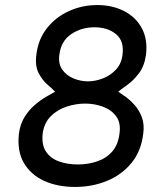

<svg xmlns="http://www.w3.org/2000/svg" viewBox="-20 -730 633 760"><path d="M277 10Q208 10 155 -14Q102 -38 74.5 -85Q47 -132 55 -202Q60 -239 77 -266.5Q94 -294 116.5 -313.5Q139 -333 161 -346Q183 -359 198 -367Q188 -378 168 -395Q148 -412 133 -440.5Q118 -469 124 -514Q131 -574 165.5 -618Q200 -662 252.5 -686Q305 -710 365 -710Q425 -710 471.5 -686Q518 -662 541.5 -618Q565 -574 558 -514Q552 -469 530 -440Q508 -411 484 -394Q460 -377 448 -367Q459 -360 477 -347Q495 -334 513 -314Q531 -294 541.5 -266Q552 -238 547 -201Q539 -132 500.5 -85Q462 -38 403.5 -14Q345 10 277 10ZM328 -408Q357 -408 387 -419.5Q417 -431 439 -454.5Q461 -478 465 -514Q472 -568 439 -595Q406 -622 354 -622Q302 -622 262 -595Q222 -568 215 -514Q210 -478 226.5 -454.5Q243 -431 271 -419.5Q299 -408 328 -408ZM288 -79Q328 -79 364 -91Q400 -103 424 -130Q448 -157 453 -202Q459 -244 439.5 -270Q420 -296 386.5 -308Q353 -320 317 -320Q281 -320 244 -308Q207 -296 181 -270Q155 -244 149 -202Q144 -157 162 -130Q180 -103 213.5 -91Q247 -79 288 -79Z"/></svg>

Font: Haskoy Medium
Style: Italic
Weight: 500
Designer: Ertekin Erdin
Foundry: Ertekin Erdin
Version: Version 2.000; ttfautohint (v1.8.4.7-5d5b)